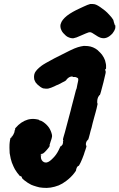

<svg xmlns="http://www.w3.org/2000/svg" viewBox="-20 -728 593 954"><path d="M397 -500Q406 -500 417 -499Q444 -496 465 -479Q468 -476 471 -473Q478 -467 487 -456Q497 -442 502 -428Q508 -408 507 -395Q507 -390 507 -388Q506 -385 505 -385Q505 -386 504 -385Q502 -382 503 -377Q504 -376 504.5 -377Q505 -378 505 -376V-373Q505 -369 505 -366Q504 -359 498 -336Q496 -329 494 -319Q478 -256 476 -256Q474 -256 471 -251Q470 -249 470 -249Q468 -248 465 -238Q463 -232 463 -221Q463 -214 464 -214Q465 -214 465 -212Q463 -200 460 -189Q458 -182 457 -177.5Q456 -173 454.5 -168Q453 -163 448.5 -146.5Q444 -130 440.5 -117Q437 -104 435 -94Q432 -83 430 -77Q429 -70 426 -61Q424 -53 422.5 -48Q421 -43 420 -39.5Q419 -36 418.5 -35Q418 -34 417.5 -34Q417 -34 415.5 -32.5Q414 -31 413 -29Q412 -27 411 -27Q410 -26 408 -20Q406 -14 407 -6Q408 -4 409 -4Q410 -4 409.5 -2.5Q409 -1 409 2Q407 9 404 18Q403 20 401 26Q398 38 389 60Q387 65 384.5 70.5Q382 76 380 80.5Q378 85 375.5 89Q373 93 372 95Q371 97 370 96Q369 95 363 102Q362 104 360 109Q357 118 358 118Q359 119 349 132Q332 154 309 171Q291 185 272 193Q231 209 193 205Q175 204 161 199Q144 194 135 190Q117 181 101 168Q88 157 89 156Q90 155 87 150Q84 146 80 146Q80 146 81 148L82 150L79 147Q64 130 54 113Q47 100 42 87Q41 83 39 80Q33 64 28 33Q27 26 27 6.5Q27 -13 28 -19Q29 -30 32 -42L33 -44L34 -43V-42L36 -44Q37 -46 38 -48.5Q39 -51 40 -50Q40 -49 43 -54Q43 -55 44 -56Q45 -56 48 -63Q51 -68 51 -69.5Q51 -71 52 -74Q53 -77 52.5 -77.5Q52 -78 53 -80Q57 -86 55 -86Q53 -86 57 -92Q84 -124 119 -134Q139 -139 158 -136Q173 -134 174.5 -131.5Q176 -129 180 -129Q184 -129 196 -121Q213 -109 224 -93Q234 -77 238 -59Q240 -49 236 -38Q234 -34 232 -26Q230 -18 228 -13Q226 -8 226 -7Q226 -6 226 -6Q226 -6 227 -6Q228 -6 227 -3.5Q226 -1 225 1Q222 6 211.5 18Q201 30 196 33Q194 35 192 36L190 38L191 36Q191 35 191 35Q191 35 190 35Q187 36 184 39Q179 43 181 44Q181 44 184 42.5Q187 41 187 41Q187 41 185 43.5Q183 46 183 50Q183 70 199 78Q202 79 207 79.5Q212 80 216 78Q227 75 245 56Q260 41 271 19Q277 7 280 0Q281 -2 282 -1.5Q283 -1 284.5 -2Q286 -3 287 -5.5Q288 -8 289 -8Q291 -8 293 -18Q294 -21 293 -21.5Q292 -22 293 -24Q296 -31 293 -33Q292 -34 295 -45Q296 -48 298 -55.5Q300 -63 302 -69Q306 -84 319 -133Q321 -141 323 -148Q327 -164 331 -178Q333 -187 334.5 -192.5Q336 -198 340.5 -215.5Q345 -233 348 -244Q352 -258 357 -279Q359 -286 360 -287Q361 -288 361 -290Q361 -292 364 -306Q371 -332 368 -338Q367 -340 363 -342Q359 -344 356 -345Q354 -345 349.5 -345.5Q345 -346 343.5 -345.5Q342 -345 342 -346Q342 -348 337 -348Q326 -347 318 -340Q315 -337 313 -335.5Q311 -334 310 -331Q308 -328 301 -324Q297 -322 291 -319Q264 -304 260 -304Q260 -304 250 -299Q233 -291 220 -288Q215 -287 207 -287.5Q199 -288 194 -289Q185 -293 181 -296Q178 -298 176 -300Q166 -307 158 -317Q153 -325 150 -334Q149 -339 149 -346Q149 -357 153 -366Q161 -382 186 -401Q199 -411 250 -438Q303 -465 327.5 -477Q352 -489 367 -493.5Q382 -498 397 -500ZM428 -708Q438 -709 450 -707Q464 -704 490 -684Q499 -677 502 -675Q511 -668 527 -650Q531 -645 534 -642Q541 -633 543 -629Q544 -628 544 -625Q544 -622 546 -617Q548 -612 549 -608Q550 -604 550.5 -603Q551 -602 552 -602.5Q553 -603 553 -602Q553 -601 553 -599Q554 -594 552 -585Q549 -575 539 -562Q532 -554 522 -547Q508 -538 495 -538Q487 -538 478 -541Q469 -544 453 -555Q435 -568 427 -568Q423 -568 420 -567Q413 -565 379 -550Q358 -540 345 -538Q333 -537 320 -543Q314 -545 307 -551Q300 -557 294 -564Q288 -571 285 -578Q280 -588 280 -598Q280 -606 282 -610Q287 -629 313 -650Q326 -660 342 -669Q352 -674 356 -676.5Q360 -679 372.5 -684.5Q385 -690 395 -695Q416 -705 428 -708Z"/></svg>

Font: TT2020 Style B
Style: Italic
Weight: 400
Italic angle: -15°
Version: Version 0.2.000